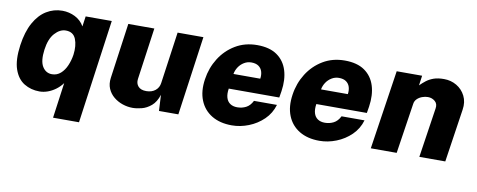

<svg xmlns="http://www.w3.org/2000/svg" viewBox="-61 -801 3067 1235"><g transform="rotate(10 1473.0 -183.0)"><path d="M322.5 161 354.5 -70.5Q335.5 -45 311 -27Q286.5 -9 259.8 0.5Q233 10 206.5 10Q150.5 10 106.2 -17Q62 -44 41.2 -103.8Q20.5 -163.5 34 -261.5Q46.5 -350.5 79.2 -409.8Q112 -469 159.5 -498Q207 -527 263 -527Q285 -527 306 -522Q327 -517 346 -507.5Q365 -498 380.5 -483.5Q396 -469 406.5 -450L416 -517H586.5L492 161ZM266.5 -113Q299 -113 323 -134.2Q347 -155.5 361.5 -189.5Q376 -223.5 381.5 -260.5Q389.5 -321 372.5 -363.2Q355.5 -405.5 306.5 -405.5Q268 -405.5 234.8 -368.8Q201.5 -332 192 -260.5Q182 -185.5 204.2 -149.2Q226.5 -113 266.5 -113Z M814.5 10Q781.5 10 749 -1Q716.5 -12 690.8 -33.2Q665 -54.5 651.8 -85.2Q638.5 -116 644 -156L694.5 -517H864.5L817 -179Q813 -150 829.8 -130.8Q846.5 -111.5 883 -111.5Q918.5 -111.5 941.8 -130.2Q965 -149 969 -180L1016.5 -517H1185L1112.5 0H986L980.5 -104.5Q965 -56 935.8 -31.2Q906.5 -6.5 874 1.8Q841.5 10 814.5 10Z M1462.5 10Q1385 10 1331.2 -22.5Q1277.5 -55 1253.8 -114Q1230 -173 1242 -252.5Q1253 -328 1292.2 -390.2Q1331.5 -452.5 1393.8 -489.8Q1456 -527 1535.5 -527Q1616.5 -527 1665.5 -492.8Q1714.5 -458.5 1733 -398.8Q1751.5 -339 1740 -262L1733 -219.5H1403Q1397.5 -184 1404.8 -159.8Q1412 -135.5 1430.8 -123Q1449.5 -110.5 1477 -110.5Q1508 -110.5 1534 -123.8Q1560 -137 1576.5 -170H1726.5Q1710 -113.5 1668.5 -73.2Q1627 -33 1572.5 -11.5Q1518 10 1462.5 10ZM1416.5 -317.5H1591.5Q1595.5 -343 1589 -364.2Q1582.5 -385.5 1564.8 -398Q1547 -410.5 1517.5 -410.5Q1492 -410.5 1470.2 -397.2Q1448.5 -384 1434.5 -362.8Q1420.5 -341.5 1416.5 -317.5Z M2034.5 10Q1957 10 1903.2 -22.5Q1849.5 -55 1825.8 -114Q1802 -173 1814 -252.5Q1825 -328 1864.2 -390.2Q1903.5 -452.5 1965.8 -489.8Q2028 -527 2107.5 -527Q2188.5 -527 2237.5 -492.8Q2286.5 -458.5 2305 -398.8Q2323.5 -339 2312 -262L2305 -219.5H1975Q1969.5 -184 1976.8 -159.8Q1984 -135.5 2002.8 -123Q2021.5 -110.5 2049 -110.5Q2080 -110.5 2106 -123.8Q2132 -137 2148.5 -170H2298.5Q2282 -113.5 2240.5 -73.2Q2199 -33 2144.5 -11.5Q2090 10 2034.5 10ZM1988.5 -317.5H2163.5Q2167.5 -343 2161 -364.2Q2154.5 -385.5 2136.8 -398Q2119 -410.5 2089.5 -410.5Q2064 -410.5 2042.2 -397.2Q2020.5 -384 2006.5 -362.8Q1992.5 -341.5 1988.5 -317.5Z M2369.5 0 2447.5 -517H2613.5L2604.5 -452.5Q2622.5 -470.5 2642.2 -485.8Q2662 -501 2689.2 -510.8Q2716.5 -520.5 2756.5 -520.5Q2802 -520.5 2839.2 -498.5Q2876.5 -476.5 2896.2 -437.2Q2916 -398 2908 -347L2856 0H2686.5L2735.5 -325Q2740.5 -355 2721 -371.8Q2701.5 -388.5 2674.5 -388.5Q2656 -388.5 2637 -381.5Q2618 -374.5 2604.5 -361.2Q2591 -348 2588.5 -329L2538.5 0Z"/></g></svg>

Font: Public Sans Thin ExtraBold
Style: Italic
Weight: 800
Italic angle: -8°
Version: Version 2.001